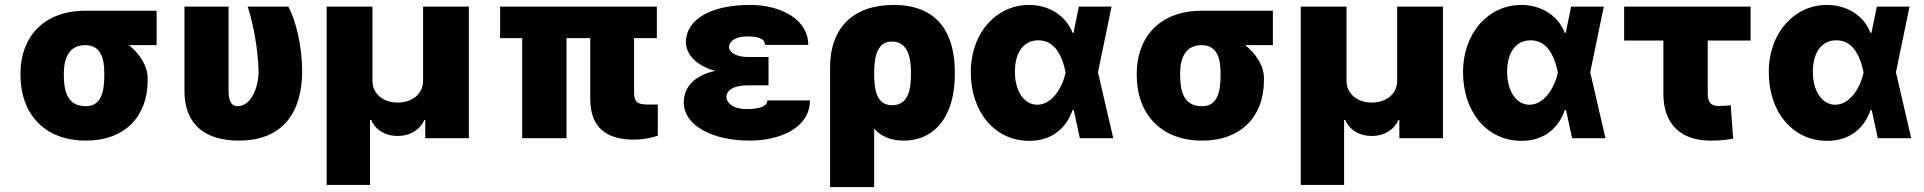

<svg xmlns="http://www.w3.org/2000/svg" viewBox="-20 -557 7757 774"><path d="M62.5 -262.7V-251C63.5 -102.5 155.3 9.8 326.2 9.8C485.4 9.8 575.2 -89.8 575.2 -232.4V-242.2C575.2 -292.5 542 -340.8 500 -375H611.3V-513.7H324.2C154.3 -513.7 63.5 -406.2 62.5 -262.7ZM237.3 -251V-262.7C238.3 -324.2 258.8 -375 324.2 -375C384.8 -375 400.4 -324.2 400.4 -262.7V-251C400.4 -181.6 384.8 -128.9 326.2 -128.9C255.9 -128.9 238.3 -181.6 237.3 -251Z M723.6 -530.3V-192.4C722.7 -52.7 809.6 9.8 942.4 9.8C1123 9.8 1197.3 -106.4 1198.2 -269.5C1197.3 -375 1172.9 -472.7 1142.6 -530.3H978.5C1003.9 -451.2 1019.5 -357.4 1022.5 -269.5C1022.5 -206.1 993.2 -128.9 937.5 -128.9C917 -128.9 901.4 -142.6 901.4 -191.4V-530.3Z M1296.9 188.5H1471.7V-73.2H1476.6C1493.2 -33.2 1533.2 -8.8 1583 -8.8C1632.8 -8.8 1672.9 -33.2 1690.4 -73.2H1694.3V0H1870.1V-530.3H1685.5V-231.4C1685.5 -179.7 1643.6 -143.6 1583 -143.6C1523.4 -143.6 1481.4 -179.7 1481.4 -231.4V-530.3H1296.9Z M2627.9 -530.3H1996.1V-403.3H2085V0H2263.7V-403.3H2359.4V-158.2C2359.4 -43 2424.8 5.9 2534.2 5.9C2568.4 5.9 2601.6 0 2631.8 -9.8V-135.7H2589.8C2546.9 -135.7 2536.1 -148.4 2536.1 -185.5V-403.3H2627.9Z M2736.3 -144.5C2737.3 -48.8 2854.5 9.8 3002.9 9.8C3123 9.8 3245.1 -41 3245.1 -152.3H3073.2C3073.2 -130.9 3047.9 -117.2 2989.3 -117.2C2934.6 -117.2 2909.2 -142.6 2908.2 -165C2909.2 -204.1 2957 -212.9 2996.1 -212.9H3078.1V-327.1H2996.1C2951.2 -327.1 2919.9 -343.8 2918.9 -368.2C2919.9 -387.7 2940.4 -410.2 2991.2 -410.2C3032.2 -410.2 3063.5 -403.3 3063.5 -376H3238.3C3238.3 -477.5 3130.9 -537.1 3002.9 -537.1C2854.5 -537.1 2746.1 -484.4 2745.1 -386.7C2745.6 -335 2791 -290.5 2863.3 -271.5C2782.7 -253.4 2737.3 -209.5 2736.3 -144.5Z M3326.2 -285.2V197.3H3503.9V-38.1C3531.7 -7.8 3569.8 9.8 3622.1 9.8C3752.9 9.8 3829.1 -93.8 3829.1 -256.8V-266.6C3829.1 -404.3 3775.4 -537.1 3582 -537.1C3419.9 -537.1 3326.2 -445.3 3326.2 -285.2ZM3503.9 -260.7V-262.7C3503.9 -338.9 3521.5 -389.6 3575.2 -389.6C3636.7 -389.6 3652.3 -330.1 3652.3 -266.6V-256.8C3652.3 -201.2 3643.6 -132.8 3576.2 -132.8C3512.7 -132.8 3503.9 -197.3 3503.9 -260.7Z M4127.9 10.7C4222.7 11.7 4280.3 -43.9 4303.7 -113.3H4308.6L4333 0H4467.8L4406.2 -265.6L4460.9 -530.3H4329.1L4307.6 -424.8H4303.7C4276.4 -495.1 4208 -537.1 4127.9 -537.1C3999 -537.1 3893.6 -427.7 3893.6 -265.6C3893.6 -102.5 3993.2 10.7 4127.9 10.7ZM4071.3 -267.6C4071.3 -341.8 4103.5 -394.5 4166 -394.5C4229.5 -394.5 4260.7 -337.9 4275.4 -266.6L4276.4 -265.6L4275.4 -263.7C4261.7 -199.2 4218.8 -134.8 4161.1 -134.8C4108.4 -134.8 4071.3 -189.5 4071.3 -267.6Z M4562.5 -262.7V-251C4563.5 -102.5 4655.3 9.8 4826.2 9.8C4985.4 9.8 5075.2 -89.8 5075.2 -232.4V-242.2C5075.2 -292.5 5042 -340.8 5000 -375H5111.3V-513.7H4824.2C4654.3 -513.7 4563.5 -406.2 4562.5 -262.7ZM4737.3 -251V-262.7C4738.3 -324.2 4758.8 -375 4824.2 -375C4884.8 -375 4900.4 -324.2 4900.4 -262.7V-251C4900.4 -181.6 4884.8 -128.9 4826.2 -128.9C4755.9 -128.9 4738.3 -181.6 4737.3 -251Z M5223.6 188.5H5398.4V-73.2H5403.3C5419.9 -33.2 5460 -8.8 5509.8 -8.8C5559.6 -8.8 5599.6 -33.2 5617.2 -73.2H5621.1V0H5796.9V-530.3H5612.3V-231.4C5612.3 -179.7 5570.3 -143.6 5509.8 -143.6C5450.2 -143.6 5408.2 -179.7 5408.2 -231.4V-530.3H5223.6Z M6112.3 10.7C6207 11.7 6264.6 -43.9 6288.1 -113.3H6293L6317.4 0H6452.1L6390.6 -265.6L6445.3 -530.3H6313.5L6292 -424.8H6288.1C6260.7 -495.1 6192.4 -537.1 6112.3 -537.1C5983.4 -537.1 5877.9 -427.7 5877.9 -265.6C5877.9 -102.5 5977.5 10.7 6112.3 10.7ZM6055.7 -267.6C6055.7 -341.8 6087.9 -394.5 6150.4 -394.5C6213.9 -394.5 6245.1 -337.9 6259.8 -266.6L6260.7 -265.6L6259.8 -263.7C6246.1 -199.2 6203.1 -134.8 6145.5 -134.8C6092.8 -134.8 6055.7 -189.5 6055.7 -267.6Z M7037.1 -530.3H6527.3V-393.6H6685.5V-178.7C6685.5 -55.7 6756.8 9.8 6875 9.8C6915 9.8 6939.5 6.8 6966.8 2L6957 -132.8C6937.5 -130.9 6930.7 -129.9 6906.2 -129.9C6875 -129.9 6864.3 -148.4 6864.3 -179.7V-393.6H7037.1Z M7344.7 10.7C7439.5 11.7 7497.1 -43.9 7520.5 -113.3H7525.4L7549.8 0H7684.6L7623 -265.6L7677.7 -530.3H7545.9L7524.4 -424.8H7520.5C7493.2 -495.1 7424.8 -537.1 7344.7 -537.1C7215.8 -537.1 7110.4 -427.7 7110.4 -265.6C7110.4 -102.5 7210 10.7 7344.7 10.7ZM7288.1 -267.6C7288.1 -341.8 7320.3 -394.5 7382.8 -394.5C7446.3 -394.5 7477.5 -337.9 7492.2 -266.6L7493.2 -265.6L7492.2 -263.7C7478.5 -199.2 7435.5 -134.8 7377.9 -134.8C7325.2 -134.8 7288.1 -189.5 7288.1 -267.6Z"/></svg>

Font: Pretendard Black
Style: Regular
Weight: 900
Designer: Base glyphs from Inter by Rasmus Andersson; Hangeul glyphs from Noto Sans CJK(Source Han Sans) by Jang Soo-young and Kan
Foundry: Kil Hyung-jin
Version: Version 1.309;Glyphs 3.2 (3225)